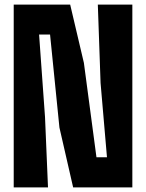

<svg xmlns="http://www.w3.org/2000/svg" viewBox="-20 -820 639 840"><path d="M40 0V-800H287L347 -545L402 -132H448L420 -457L408 -800H559V0H300L240 -262L199 -669H151L177 -307L190 0Z"/></svg>

Font: Big Shoulders Text Black
Style: Regular
Weight: 900
Designer: Patric King
Foundry: XO Type Co
Version: Version 1.000; ttfautohint (v1.8.2)